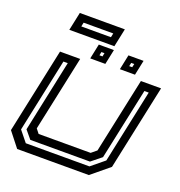

<svg xmlns="http://www.w3.org/2000/svg" viewBox="-168 -1125 1185 1266"><g transform="rotate(20 424.0 -492.0)"><path d="M93.5 0 12.5 -103 139.5 -700H281L168.5 -172L192.5 -141.5H557.5L594.5 -172L707 -700H848.5L721.5 -103L596.5 0ZM134 -55H580.5L672 -130L781.5 -646H751L644 -143L573 -86H154.5L107 -143L213.5 -646H183L73.5 -130ZM550 -726 572 -831H678L656 -726ZM342 -726 364 -831H470L448 -726ZM392 -766H413.5L418.5 -790.5H397ZM601 -766H622L627.5 -790.5H606ZM148 -856 175 -984H491L464 -856ZM214.5 -904H422.5L428.5 -932.5H220.5Z"/></g></svg>

Font: Tourney Expanded SemiBold
Style: Italic
Weight: 600
Width: 7
Italic angle: -12°
Designer: Tyler Finck
Foundry: Etcetera Type Co
Version: Version 1.010; ttfautohint (v1.8.3)